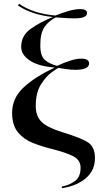

<svg xmlns="http://www.w3.org/2000/svg" viewBox="-20 -791 545 1015"><path d="M307 204Q386 192 434 151Q482 110 482 45Q482 -11 449 -35.5Q416 -60 304 -94Q228 -118 198.5 -148Q169 -178 169 -231Q169 -300 195.5 -343Q222 -386 251.5 -407.5Q281 -429 289 -432Q309 -429 332 -425.5Q355 -422 379 -422Q451 -422 451 -456Q451 -481 408 -481Q384 -481 351.5 -470.5Q319 -460 282 -443Q241 -453 217 -474.5Q193 -496 193 -552Q193 -618 216.5 -650Q240 -682 275 -699Q292 -698 318.5 -696Q345 -694 376 -694Q440 -694 440 -722Q440 -743 403 -743Q377 -743 341 -732.5Q305 -722 273 -709Q155 -719 81 -771L75 -762Q147 -713 259 -701Q190 -673 141 -637.5Q92 -602 92 -543Q92 -502 137 -471.5Q182 -441 268 -434V-433Q165 -385 104.5 -328.5Q44 -272 44 -195Q44 -129 75 -91.5Q106 -54 154.5 -35Q203 -16 256 -3Q332 16 369 36Q406 56 406 95Q406 144 376.5 166Q347 188 307 195Z"/></svg>

Font: Noto Serif Display Semi
Style: Regular
Weight: 600
Designer: Monotype Design Team
Foundry: Monotype Imaging Inc.
Version: Version 1.900